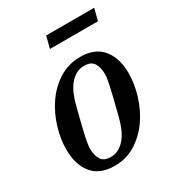

<svg xmlns="http://www.w3.org/2000/svg" viewBox="-172 -814 863 935"><g transform="rotate(-30 259.5 -346.5)"><path d="M205 -35Q231 -35 251.5 -46.5Q272 -58 288.5 -78.5Q305 -99 316.5 -126.5Q328 -154 336 -186Q350 -241 359 -277.5Q368 -314 373 -337.5Q378 -361 380 -375Q382 -389 382 -400Q382 -437 367 -461Q352 -485 314 -485Q288 -485 267.5 -473.5Q247 -462 230.5 -441.5Q214 -421 202.5 -393.5Q191 -366 183 -334Q169 -279 160 -242.5Q151 -206 146 -182.5Q141 -159 139 -144.5Q137 -130 137 -120Q137 -83 152 -59Q167 -35 205 -35ZM200 12Q118 12 76.5 -38.5Q35 -89 35 -175Q35 -233 54 -296Q73 -359 109 -411.5Q145 -464 198 -498Q251 -532 319 -532Q401 -532 442.5 -481.5Q484 -431 484 -345Q484 -287 465 -224Q446 -161 410 -108.5Q374 -56 321 -22Q268 12 200 12ZM228 -705H498L481 -639H211Z"/></g></svg>

Font: IBM Plex Serif Medium
Style: Italic
Weight: 500
Italic angle: -14°
Designer: Mike Abbink, Paul van der Laan, Pieter van Rosmalen
Foundry: Bold Monday
Version: Version 2.5